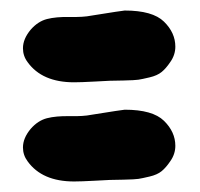

<svg xmlns="http://www.w3.org/2000/svg" viewBox="-20 -390 378 363"><path d="M32.2 -85Q23.4 -96.7 23.4 -111.3Q23.4 -128.9 38.1 -146.5Q51.8 -162.1 68.8 -166.5Q85.9 -170.9 111.8 -170.4Q137.7 -169.9 152.3 -172.9Q212.9 -182.6 215.8 -182.6Q268.6 -182.6 290 -161.6Q311.5 -140.6 311.5 -114.3Q311.5 -98.6 301.8 -85Q293.9 -73.2 285.6 -66.4Q277.3 -59.6 262.7 -56.2Q248 -52.7 241.7 -51.8Q235.4 -50.8 213.4 -50.3Q191.4 -49.8 187.5 -49.8Q184.6 -49.8 158.7 -48.3Q132.8 -46.9 120.1 -46.9Q59.6 -46.9 32.2 -85ZM32.2 -272.5Q23.4 -284.2 23.4 -298.8Q23.4 -316.4 38.1 -334Q51.8 -349.6 68.8 -354Q85.9 -358.4 111.8 -357.9Q137.7 -357.4 152.3 -360.4Q212.9 -370.1 215.8 -370.1Q268.6 -370.1 290 -349.1Q311.5 -328.1 311.5 -301.8Q311.5 -286.1 301.8 -272.5Q293.9 -260.7 285.6 -253.9Q277.3 -247.1 262.7 -243.7Q248 -240.2 241.7 -239.3Q235.4 -238.3 213.4 -237.8Q191.4 -237.3 187.5 -237.3Q184.6 -237.3 158.7 -235.8Q132.8 -234.4 120.1 -234.4Q59.6 -234.4 32.2 -272.5Z"/></svg>

Font: LPEducational
Style: Medium
Weight: 500
Designer: Based on Essays1743, by John Stracke, which says:

Based on the typeface in a 1743 English translation of the essays of 
Version: Version 001.204